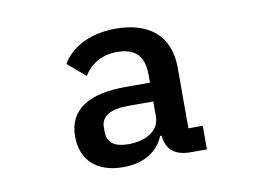

<svg xmlns="http://www.w3.org/2000/svg" viewBox="-51 -782 701 513"><g transform="rotate(-10 300.0 -526.0)"><path d="M474 -350V-414H435V-579C435 -664 381 -710 290 -710C213 -710 165 -677 144 -640L192 -599C209 -627 238 -648 283 -648C331 -648 355 -624 355 -575V-552H288C188 -552 133 -517 133 -445C133 -381 174 -342 246 -342C306 -342 342 -370 357 -407H361C364 -371 386 -350 429 -350ZM355 -501V-460C355 -421 317 -400 270 -400C234 -400 213 -413 213 -444V-456C213 -487 240 -501 288 -501Z"/></g></svg>

Font: IBM Mono Medium
Style: Regular
Weight: 500
Monospace: yes
Designer: Mike Abbink, Paul van der Laan, Pieter van Rosmalen
Foundry: Bold Monday
Version: Version 2.3